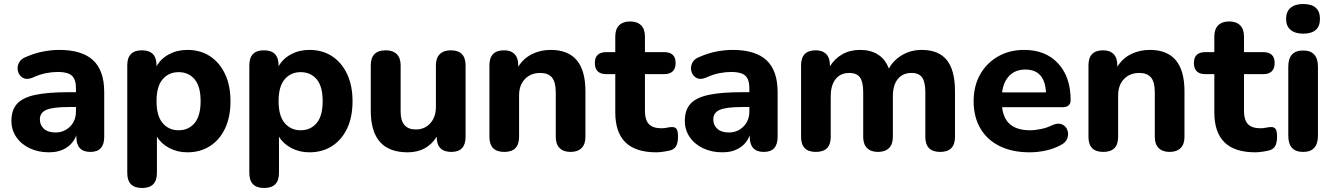

<svg xmlns="http://www.w3.org/2000/svg" viewBox="-20 -750 6655 958"><path d="M225 10Q170 10 127.5 -10.5Q85 -31 61 -66.5Q37 -102 37 -147Q37 -201 65 -232Q93 -263 155.5 -276.5Q218 -290 323 -290H359V-310Q359 -354 338.5 -372.5Q318 -391 269 -391Q241 -391 209.5 -385Q178 -379 141 -362Q113 -351 94.5 -361.5Q76 -372 70 -393Q64 -414 73.5 -435Q83 -456 110 -466Q156 -486 198 -493.5Q240 -501 275 -501Q389 -501 444.5 -449.5Q500 -398 500 -290V-67Q500 8 431 8Q361 8 361 -67V-75Q346 -35 310.5 -12.5Q275 10 225 10ZM359 -216H324Q244 -216 211.5 -202Q179 -188 179 -154Q179 -126 199 -107.5Q219 -89 257 -89Q300 -89 329.5 -118.5Q359 -148 359 -194Z M871 -100Q921 -100 951 -136Q981 -172 981 -245Q981 -319 951 -354.5Q921 -390 871 -390Q822 -390 791.5 -354.5Q761 -319 761 -245Q761 -172 791.5 -136Q822 -100 871 -100ZM689 188Q615 188 615 113V-424Q615 -499 688 -499Q761 -499 761 -424V-419Q782 -457 823 -479Q864 -501 915 -501Q979 -501 1027 -470Q1075 -439 1102.5 -381.5Q1130 -324 1130 -245Q1130 -166 1103 -109Q1076 -52 1027.5 -21Q979 10 915 10Q865 10 824.5 -11.5Q784 -33 763 -68V113Q763 188 689 188Z M1480 -100Q1530 -100 1560 -136Q1590 -172 1590 -245Q1590 -319 1560 -354.5Q1530 -390 1480 -390Q1431 -390 1400.5 -354.5Q1370 -319 1370 -245Q1370 -172 1400.5 -136Q1431 -100 1480 -100ZM1298 188Q1224 188 1224 113V-424Q1224 -499 1297 -499Q1370 -499 1370 -424V-419Q1391 -457 1432 -479Q1473 -501 1524 -501Q1588 -501 1636 -470Q1684 -439 1711.5 -381.5Q1739 -324 1739 -245Q1739 -166 1712 -109Q1685 -52 1636.5 -21Q1588 10 1524 10Q1474 10 1433.5 -11.5Q1393 -33 1372 -68V113Q1372 188 1298 188Z M2014 10Q1830 10 1830 -197V-424Q1830 -499 1905 -499Q1940 -499 1959.5 -480Q1979 -461 1979 -424V-193Q1979 -104 2055 -104Q2099 -104 2127 -135Q2155 -166 2155 -217V-424Q2155 -461 2174.5 -480Q2194 -499 2229 -499Q2303 -499 2303 -424V-67Q2303 8 2232 8Q2159 8 2159 -67V-68Q2110 10 2014 10Z M2496 8Q2422 8 2422 -67V-424Q2422 -499 2495 -499Q2529 -499 2547.5 -480Q2566 -461 2566 -424V-417Q2591 -458 2633.5 -479.5Q2676 -501 2728 -501Q2901 -501 2901 -295V-67Q2901 -30 2881.5 -11Q2862 8 2827 8Q2792 8 2772.5 -11Q2753 -30 2753 -67V-288Q2753 -341 2734 -363.5Q2715 -386 2676 -386Q2628 -386 2599 -355.5Q2570 -325 2570 -274V-67Q2570 8 2496 8Z M3255 10Q3151 10 3100.5 -40Q3050 -90 3050 -189V-380H3006Q2948 -380 2948 -436Q2948 -490 3006 -490H3050V-568Q3050 -605 3069.5 -624Q3089 -643 3124 -643Q3159 -643 3178.5 -624Q3198 -605 3198 -568V-490H3293Q3351 -490 3351 -436Q3351 -380 3293 -380H3198V-195Q3198 -152 3217.5 -131Q3237 -110 3280 -110Q3295 -110 3308.5 -113Q3322 -116 3332 -116Q3346 -117 3354.5 -108Q3363 -99 3363 -68Q3363 -43 3356 -26Q3349 -9 3329 -1Q3316 3 3293 6.5Q3270 10 3255 10Z M3585 10Q3530 10 3487.5 -10.5Q3445 -31 3421 -66.5Q3397 -102 3397 -147Q3397 -201 3425 -232Q3453 -263 3515.5 -276.5Q3578 -290 3683 -290H3719V-310Q3719 -354 3698.5 -372.5Q3678 -391 3629 -391Q3601 -391 3569.5 -385Q3538 -379 3501 -362Q3473 -351 3454.5 -361.5Q3436 -372 3430 -393Q3424 -414 3433.5 -435Q3443 -456 3470 -466Q3516 -486 3558 -493.5Q3600 -501 3635 -501Q3749 -501 3804.5 -449.5Q3860 -398 3860 -290V-67Q3860 8 3791 8Q3721 8 3721 -67V-75Q3706 -35 3670.5 -12.5Q3635 10 3585 10ZM3719 -216H3684Q3604 -216 3571.5 -202Q3539 -188 3539 -154Q3539 -126 3559 -107.5Q3579 -89 3617 -89Q3660 -89 3689.5 -118.5Q3719 -148 3719 -194Z M4051 8Q3977 8 3977 -67V-424Q3977 -499 4050 -499Q4084 -499 4102.5 -480Q4121 -461 4121 -424V-419Q4144 -457 4182.5 -479Q4221 -501 4272 -501Q4324 -501 4360.5 -478Q4397 -455 4415 -408Q4439 -451 4482.5 -476Q4526 -501 4579 -501Q4663 -501 4704 -450.5Q4745 -400 4745 -295V-67Q4745 8 4671 8Q4597 8 4597 -67V-290Q4597 -341 4581 -363.5Q4565 -386 4528 -386Q4484 -386 4459.5 -355.5Q4435 -325 4435 -269V-67Q4435 -30 4415.5 -11Q4396 8 4361 8Q4326 8 4306.5 -11Q4287 -30 4287 -67V-290Q4287 -341 4271 -363.5Q4255 -386 4217 -386Q4174 -386 4149.5 -355.5Q4125 -325 4125 -269V-67Q4125 8 4051 8Z M5117 10Q5031 10 4968 -21Q4905 -52 4871.5 -109.5Q4838 -167 4838 -245Q4838 -321 4870.5 -378.5Q4903 -436 4960 -468.5Q5017 -501 5090 -501Q5197 -501 5259.5 -433.5Q5322 -366 5322 -251Q5322 -215 5281 -215H4980Q4987 -156 5022 -128Q5057 -100 5120 -100Q5145 -100 5175.5 -106.5Q5206 -113 5234 -127Q5261 -138 5280 -129Q5299 -120 5306 -100.5Q5313 -81 5305.5 -60Q5298 -39 5274 -27Q5240 -8 5199 1Q5158 10 5117 10ZM4980 -289H5199Q5193 -403 5096 -403Q5047 -403 5017 -373Q4987 -343 4980 -289Z M5485 8Q5411 8 5411 -67V-424Q5411 -499 5484 -499Q5518 -499 5536.5 -480Q5555 -461 5555 -424V-417Q5580 -458 5622.5 -479.5Q5665 -501 5717 -501Q5890 -501 5890 -295V-67Q5890 -30 5870.5 -11Q5851 8 5816 8Q5781 8 5761.5 -11Q5742 -30 5742 -67V-288Q5742 -341 5723 -363.5Q5704 -386 5665 -386Q5617 -386 5588 -355.5Q5559 -325 5559 -274V-67Q5559 8 5485 8Z M6244 10Q6140 10 6089.5 -40Q6039 -90 6039 -189V-380H5995Q5937 -380 5937 -436Q5937 -490 5995 -490H6039V-568Q6039 -605 6058.5 -624Q6078 -643 6113 -643Q6148 -643 6167.5 -624Q6187 -605 6187 -568V-490H6282Q6340 -490 6340 -436Q6340 -380 6282 -380H6187V-195Q6187 -152 6206.5 -131Q6226 -110 6269 -110Q6284 -110 6297.5 -113Q6311 -116 6321 -116Q6335 -117 6343.5 -108Q6352 -99 6352 -68Q6352 -43 6345 -26Q6338 -9 6318 -1Q6305 3 6282 6.5Q6259 10 6244 10Z M6482 8Q6408 8 6408 -73V-417Q6408 -498 6482 -498Q6556 -498 6556 -417V-73Q6556 8 6482 8ZM6482 -582Q6442 -582 6419.5 -601Q6397 -620 6397 -656Q6397 -692 6419.5 -711Q6442 -730 6482 -730Q6566 -730 6566 -656Q6566 -582 6482 -582Z"/></svg>

Font: Chiron GoRound TC
Style: Bold
Weight: 700
Designer: Ryoko NISHIZUKA 西塚涼子 (kana, bopomofo & ideographs); Paul D. Hunt (Latin, Greek & Cyrillic); Sandoll Communications 산돌커뮤니
Foundry: Adobe
Version: Version 1.000;hotconv 1.1.1;makeotfexe 2.6.0